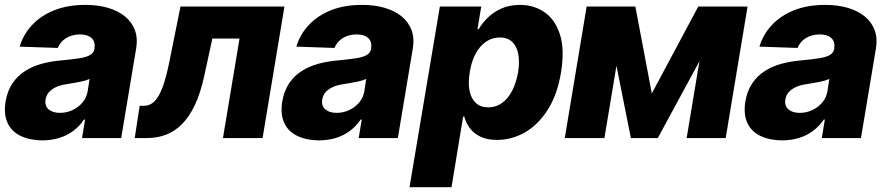

<svg xmlns="http://www.w3.org/2000/svg" viewBox="-28 -573 3680 797"><path d="M148.4 9.8Q96.7 9.3 58.8 -8.3Q21 -25.9 3.9 -61.8Q-13.2 -97.7 -4.9 -151.4Q2.9 -196.8 24.2 -227.8Q45.4 -258.8 76.7 -278.6Q107.9 -298.3 146.2 -308.6Q184.6 -318.8 226.6 -322.3Q273.4 -326.7 302.5 -331.3Q331.5 -335.9 346.4 -345Q361.3 -354 364.3 -370.6V-373Q368.2 -399.9 352.3 -414.8Q336.4 -429.7 304.2 -430.2Q270.5 -429.7 246.3 -414.8Q222.2 -399.9 211.9 -374L53.7 -379.4Q68.4 -429.2 104.7 -468.5Q141.1 -507.8 197 -530.3Q252.9 -552.7 326.7 -552.7Q378.4 -552.7 420.2 -540.5Q461.9 -528.3 490.7 -504.9Q519.5 -481.4 532 -447.8Q544.4 -414.1 537.1 -371.1L475.1 0H312.5L325.2 -76.7H320.8Q301.3 -48.3 275.6 -29.3Q250 -10.3 218.3 -0.5Q186.5 9.3 148.4 9.8ZM221.2 -104.5Q248.5 -104.5 272.9 -116Q297.4 -127.4 314.5 -147.5Q331.5 -167.5 335.9 -194.3L343.8 -245.6Q336.4 -241.7 325.2 -238.5Q314 -235.4 300.8 -232.7Q287.6 -230 274.4 -228Q261.2 -226.1 249 -223.6Q223.6 -220.2 205.1 -211.7Q186.5 -203.1 175.3 -190.4Q164.1 -177.7 161.1 -159.7Q157.2 -133.3 174.1 -118.9Q190.9 -104.5 221.2 -104.5Z M531.2 0 551.8 -133.8H568.8Q586.9 -133.8 601.6 -143.1Q616.2 -152.3 628.7 -172.6Q641.1 -192.9 651.9 -225.1Q662.6 -257.3 672.4 -303.7L721.2 -545.9H1152.8L1062 0H897.5L966.3 -413.1H853.5L819.3 -255.4Q804.2 -186.5 781.2 -137.7Q758.3 -88.9 728 -58.3Q697.8 -27.8 661.4 -13.9Q625 0 582.5 0Z M1296.9 9.8Q1245.1 9.3 1207.3 -8.3Q1169.4 -25.9 1152.3 -61.8Q1135.3 -97.7 1143.6 -151.4Q1151.4 -196.8 1172.6 -227.8Q1193.8 -258.8 1225.1 -278.6Q1256.3 -298.3 1294.7 -308.6Q1333 -318.8 1375 -322.3Q1421.9 -326.7 1450.9 -331.3Q1480 -335.9 1494.9 -345Q1509.8 -354 1512.7 -370.6V-373Q1516.6 -399.9 1500.7 -414.8Q1484.9 -429.7 1452.6 -430.2Q1418.9 -429.7 1394.8 -414.8Q1370.6 -399.9 1360.4 -374L1202.1 -379.4Q1216.8 -429.2 1253.2 -468.5Q1289.6 -507.8 1345.5 -530.3Q1401.4 -552.7 1475.1 -552.7Q1526.9 -552.7 1568.6 -540.5Q1610.4 -528.3 1639.2 -504.9Q1668 -481.4 1680.4 -447.8Q1692.9 -414.1 1685.5 -371.1L1623.5 0H1460.9L1473.6 -76.7H1469.2Q1449.7 -48.3 1424.1 -29.3Q1398.4 -10.3 1366.7 -0.5Q1335 9.3 1296.9 9.8ZM1369.6 -104.5Q1397 -104.5 1421.4 -116Q1445.8 -127.4 1462.9 -147.5Q1480 -167.5 1484.4 -194.3L1492.2 -245.6Q1484.9 -241.7 1473.6 -238.5Q1462.4 -235.4 1449.2 -232.7Q1436 -230 1422.9 -228Q1409.7 -226.1 1397.5 -223.6Q1372.1 -220.2 1353.5 -211.7Q1335 -203.1 1323.7 -190.4Q1312.5 -177.7 1309.6 -159.7Q1305.7 -133.3 1322.5 -118.9Q1339.4 -104.5 1369.6 -104.5Z M1671.9 204.1 1797.9 -545.9H1969.7L1954.1 -452.1H1959.5Q1973.6 -477.1 1997.3 -500.2Q2021 -523.4 2054.4 -538.1Q2087.9 -552.7 2130.9 -552.7Q2187.5 -552.7 2231.7 -522.7Q2275.9 -492.7 2296.1 -430.7Q2316.4 -368.7 2300.8 -272.5Q2285.6 -179.7 2245.6 -117.2Q2205.6 -54.7 2150.9 -23.4Q2096.2 7.8 2035.6 7.8Q1994.6 7.8 1966.6 -5.6Q1938.5 -19 1922.1 -41.3Q1905.8 -63.5 1899.4 -88.9H1894.5L1846.2 204.1ZM1998.5 -127.4Q2030.8 -127.4 2055.9 -145.5Q2081.1 -163.6 2097.9 -196.3Q2114.7 -229 2122.6 -272.5Q2129.4 -316.4 2123.3 -348.9Q2117.2 -381.3 2097.9 -399.4Q2078.6 -417.5 2046.9 -417.5Q2015.1 -417.5 1989.3 -399.7Q1963.4 -381.8 1946 -349.6Q1928.7 -317.4 1921.9 -272.5Q1914.6 -228.5 1921.1 -196Q1927.7 -163.6 1947.3 -145.5Q1966.8 -127.4 1998.5 -127.4Z M2677.7 -185.1 2870.6 -545.9H2998.5L2702.6 0H2590.8L2481.9 -545.9H2609.4ZM2571.8 -545.9 2481 0H2316.4L2407.2 -545.9ZM2822.3 0 2913.1 -545.9H3075.2L2984.4 0Z M3219.2 9.8Q3167.5 9.3 3129.6 -8.3Q3091.8 -25.9 3074.7 -61.8Q3057.6 -97.7 3065.9 -151.4Q3073.7 -196.8 3095 -227.8Q3116.2 -258.8 3147.5 -278.6Q3178.7 -298.3 3217 -308.6Q3255.4 -318.8 3297.4 -322.3Q3344.2 -326.7 3373.3 -331.3Q3402.3 -335.9 3417.2 -345Q3432.1 -354 3435.1 -370.6V-373Q3439 -399.9 3423.1 -414.8Q3407.2 -429.7 3375 -430.2Q3341.3 -429.7 3317.1 -414.8Q3293 -399.9 3282.7 -374L3124.5 -379.4Q3139.2 -429.2 3175.5 -468.5Q3211.9 -507.8 3267.8 -530.3Q3323.7 -552.7 3397.5 -552.7Q3449.2 -552.7 3491 -540.5Q3532.7 -528.3 3561.5 -504.9Q3590.3 -481.4 3602.8 -447.8Q3615.2 -414.1 3607.9 -371.1L3545.9 0H3383.3L3396 -76.7H3391.6Q3372.1 -48.3 3346.4 -29.3Q3320.8 -10.3 3289.1 -0.5Q3257.3 9.3 3219.2 9.8ZM3292 -104.5Q3319.3 -104.5 3343.8 -116Q3368.2 -127.4 3385.3 -147.5Q3402.3 -167.5 3406.7 -194.3L3414.6 -245.6Q3407.2 -241.7 3396 -238.5Q3384.8 -235.4 3371.6 -232.7Q3358.4 -230 3345.2 -228Q3332 -226.1 3319.8 -223.6Q3294.4 -220.2 3275.9 -211.7Q3257.3 -203.1 3246.1 -190.4Q3234.9 -177.7 3231.9 -159.7Q3228 -133.3 3244.9 -118.9Q3261.7 -104.5 3292 -104.5Z"/></svg>

Font: Inter Tight ExtraBold
Style: Italic
Weight: 800
Italic angle: -9.39999°
Designer: Rasmus Andersson
Foundry: rsms
Version: Version 3.004